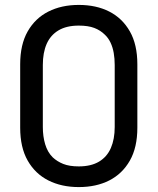

<svg xmlns="http://www.w3.org/2000/svg" viewBox="-20 -740 640 780"><path d="M300 -720Q371 -720 424 -693Q477 -666 507.5 -612.5Q538 -559 538 -479V-221Q538 -141 507.5 -87.5Q477 -34 424 -7Q371 20 300 20Q230 20 176.5 -7Q123 -34 92.5 -87.5Q62 -141 62 -221V-479Q62 -559 92.5 -612.5Q123 -666 176.5 -693Q230 -720 300 -720ZM154 -224Q154 -186 163.5 -154Q173 -122 194 -101Q212 -84 237 -74Q262 -64 300 -64Q350 -64 382.5 -83.5Q415 -103 430.5 -139Q446 -175 446 -224V-476Q446 -502 442 -525Q438 -548 429 -567Q420 -586 406 -599Q388 -617 363 -626.5Q338 -636 300 -636Q250 -636 217.5 -616.5Q185 -597 169.5 -561.5Q154 -526 154 -476Z"/></svg>

Font: Recursive Monospace
Style: Regular
Weight: 400
Version: Version 1.047